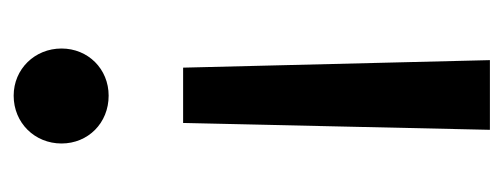

<svg xmlns="http://www.w3.org/2000/svg" viewBox="-248 -287 737 281"><g transform="rotate(-90 120.5 -146.5)"><path d="M121 -495C81 -495 51 -464 51 -425C51 -386 81 -356 121 -356C160 -356 190 -386 190 -425C190 -464 160 -495 121 -495ZM81 -247 71 202H173L162 -247Z"/></g></svg>

Font: Fira Sans
Style: Regular
Weight: 400
Designer: Carrois Corporate & Edenspiekermann AG
Foundry: Carrois Corporate GbR & Edenspiekermann AG
Version: Version 4.203